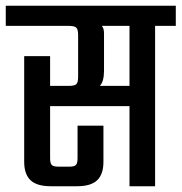

<svg xmlns="http://www.w3.org/2000/svg" viewBox="-40 -646 630 666"><path d="M409.2 -348.1V-556.2H313Q320.8 -548.3 320.8 -529.8V-400.9Q320.8 -362.8 306.2 -348.1ZM569.8 -626V-556.2H498V0H409.2V-277.8H133.8V-97.2Q133.8 -79.6 139.6 -73.7Q145.5 -67.9 163.1 -67.9H201.2Q217.8 -67.9 223.4 -73.7Q229 -79.6 229 -97.2V-210H318.8V-85Q318.8 -41.5 297.1 -20.8Q275.4 0 227.1 0H136.2Q87.9 0 65.9 -20.8Q43.9 -41.5 43.9 -85V-451.2H133.8V-348.1H199.2Q218.8 -348.1 224.9 -354.2Q231 -360.4 231 -379.9V-523.9Q231 -543.5 224.9 -549.8Q218.8 -556.2 199.2 -556.2H-20V-626Z"/></svg>

Font: Teko
Style: Regular
Weight: 400
Designer: Manushi Parikh, Jonny Pinhorn
Foundry: Indian Type Foundry
Version: Version 2.000;PS 1.0;hotconv 1.0.79;makeotf.lib2.5.61930